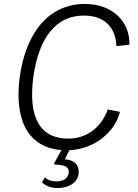

<svg xmlns="http://www.w3.org/2000/svg" viewBox="-20 -753 701 975"><path d="M406 -674C516 -674 568 -608 571 -519L637 -526C641 -638 556 -733 411 -733C232 -733 112 -593 80 -361C51 -139 126 -3 292 9L255 76C254 79 255 83 263 83C312 85 332 96 329 125C325 152 303 168 266 168C238 168 222 160 208 148L193 173C214 192 239 202 273 202C325 202 372 178 379 131C383 96 369 60 309 56L332 10C457 4 563 -79 589 -185L527 -197C495 -105 418 -49 328 -49C181 -49 123 -158 149 -360C178 -568 268 -674 406 -674Z"/></svg>

Font: United Sans ExtraLight
Style: Italic
Weight: 200
Italic angle: -8°
Designer: Pablo Impallari, Rodrigo Fuenzalida (Modified by Dan O. Williams)
Version: Version 1.000;PS 001.000;hotconv 1.0.88;makeotf.lib2.5.64775